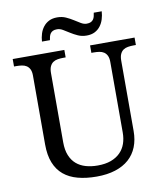

<svg xmlns="http://www.w3.org/2000/svg" viewBox="-97 -978 910 1066"><g transform="rotate(-10 358.5 -444.5)"><path d="M361.8 9.8Q302.7 9.8 255.9 -2.7Q209 -15.1 176.5 -42.2Q144 -69.3 127 -112.1Q109.9 -154.8 109.9 -215.8V-604Q109.9 -626 103.3 -639.4Q96.7 -652.8 85.4 -660.2Q74.2 -667.5 59.3 -669.7Q44.4 -671.9 27.8 -671.9H15.1V-713.9H306.2V-671.9H293Q276.4 -671.9 261.2 -669.4Q246.1 -667 235.1 -659.4Q224.1 -651.9 217.5 -637.7Q210.9 -623.5 210.9 -600.1V-210Q210.9 -166.5 223.4 -136Q235.8 -105.5 258.1 -86.4Q280.3 -67.4 310.8 -58.6Q341.3 -49.8 377.9 -49.8Q421.4 -49.8 452.9 -61.5Q484.4 -73.2 505.1 -94Q525.9 -114.7 535.9 -143.3Q545.9 -171.9 545.9 -206.1V-604Q545.9 -626 539.3 -639.4Q532.7 -652.8 521.5 -660.2Q510.3 -667.5 495.4 -669.7Q480.5 -671.9 463.9 -671.9H451.2V-713.9H702.1V-671.9H689Q672.4 -671.9 657.2 -669.4Q642.1 -667 631.1 -659.4Q620.1 -651.9 613.5 -637.7Q606.9 -623.5 606.9 -600.1V-204.1Q606.9 -154.3 591.1 -114.5Q575.2 -74.7 544.2 -47.1Q513.2 -19.5 467.3 -4.9Q421.4 9.8 361.8 9.8ZM454.1 -835.9Q468.8 -835.9 477.8 -840.3Q486.8 -844.7 491.9 -852.3Q497.1 -859.9 499.3 -869.4Q501.5 -878.9 502.9 -889.2H547.9Q546.4 -866.2 539.8 -845Q533.2 -823.7 520.5 -807.1Q507.8 -790.5 488.8 -780.8Q469.7 -771 442.9 -771Q416 -771 394.3 -780.8Q372.6 -790.5 353.8 -802.5Q335 -814.5 318.6 -824.2Q302.2 -834 286.1 -834Q271 -834 262.2 -829.6Q253.4 -825.2 248.3 -817.9Q243.2 -810.5 240.7 -801Q238.3 -791.5 236.8 -781.2H191.9Q193.4 -804.2 200 -825.2Q206.5 -846.2 219.5 -862.8Q232.4 -879.4 251.7 -889.2Q271 -898.9 297.9 -898.9Q324.7 -898.9 346.4 -889.2Q368.2 -879.4 387 -867.4Q405.8 -855.5 422.1 -845.7Q438.5 -835.9 454.1 -835.9Z"/></g></svg>

Font: Droid-TTFautohint Serif
Style: Regular
Weight: 400
Foundry: Ascender Corporation
Version: Version 1.00; ttfautohint (v1.00rc1.4-1a1c-dirty) -l 8 -r 50